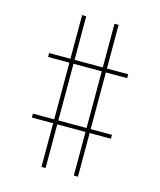

<svg xmlns="http://www.w3.org/2000/svg" viewBox="-106 -794 713 854"><g transform="rotate(15 250.0 -367.5)"><path d="M166 -18V-219H68V-237H166V-498H68V-516H166V-717H185V-516H315V-717H334V-516H432V-498H334V-237H432V-219H334V-18H315V-219H185V-18ZM315 -237V-498H185V-237Z"/></g></svg>

Font: Iosevka Slab Thin
Style: Regular
Weight: 100
Monospace: yes
Designer: Belleve Invis
Foundry: Belleve Invis
Version: Version 11.1.0; ttfautohint (v1.8.3)